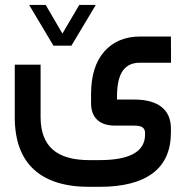

<svg xmlns="http://www.w3.org/2000/svg" viewBox="-20 -530 744 769"><path d="M193.4 -348.1 99.1 -506.3 96.7 -510.3H101.1H161.6H163.1L163.6 -509.3L230 -395.5L296.9 -509.3L297.4 -510.3H298.8H359.4H363.8L361.3 -506.3L266.6 -348.1L266.1 -347.2H264.6H195.3H193.8ZM344.7 -152.3Q344.7 -263.7 397.7 -323.7Q450.7 -383.8 542 -383.8H654.8H664.6V-374L665 -288.6V-278.8H655.3H539.6Q495.6 -278.8 472.9 -248.3Q450.2 -217.8 448.7 -152.3V-131.3H517.1Q588.9 -131.3 626.7 -101.8Q664.6 -72.3 664.6 -14.2V0Q664.6 108.9 592 163.6Q519.5 218.3 378.4 218.3H337.4Q190.4 218.3 114.7 147.9Q39.1 77.6 39.1 -61V-261.2V-271H48.8H132.8H142.6V-261.2V-61Q142.6 25.9 190.7 68.6Q238.8 111.3 337.4 111.3H378.4Q561 111.3 561 8.8V2.9Q561 -12.2 551.3 -19.5Q541.5 -26.9 517.1 -26.9H439.9Q394.5 -26.9 369.6 -50Q344.7 -73.2 344.7 -117.2Z"/></svg>

Font: Shabnam Medium FD
Style: Medium-FD
Weight: 500
Foundry: DejaVu fonts team - Redesigned by Saber Rastikerdar - Based on Vazir font
Version: Version 5.0.0